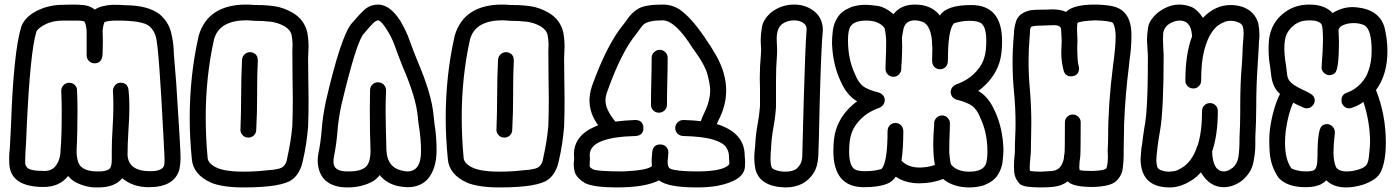

<svg xmlns="http://www.w3.org/2000/svg" viewBox="-20 -820 6110 840"><path d="M414 0H400Q351 0 303 -27Q289 -37 278 -50Q240 -2 171 -2Q30 -2 21 -98L20 -125Q20 -152 23 -171L28 -269Q39 -592 73 -703Q89 -747 144 -774Q195 -799 255 -799L301 -800Q322 -800 347.5 -797.5Q373 -795 395 -778Q421 -796 472 -799Q520 -799 530 -797Q625 -797 678 -758Q717 -724 728 -680Q739 -636 740 -598L741 -579Q745 -537 751 -456Q770 -168 770 -129Q770 -105 765 -79Q743 -1 631 -1Q562 -1 515 -40Q482 -1 414 0ZM414 -70Q446 -70 460 -82Q469 -93 469 -121V-160Q469 -203 472.5 -257.5Q476 -312 476 -358Q476 -391 474 -421Q474 -435 483 -446.5Q492 -458 508 -458Q539 -458 542.5 -425Q546 -392 546 -353Q546 -306 542 -252Q538 -187 538 -142Q542 -71 637 -71Q690 -71 698 -96Q700 -104 700 -119Q700 -134 695 -224Q676 -597 663 -655Q656 -685 634 -705Q606 -730 492 -730Q451 -730 437 -723Q431 -709 429 -685Q430 -667 430 -638Q430 -609 429 -590Q429 -543 394 -543Q380 -543 369.5 -553Q359 -563 359 -578V-685Q357 -711 350 -725Q345 -730 311 -730H256Q210 -730 177.5 -713Q145 -696 139 -681Q112 -592 97 -266Q95 -204 91 -147L90 -109Q90 -97 98 -88Q108 -72 177 -72Q205 -73 220 -90Q245 -119 245 -165Q250 -216 250 -328Q250 -377 248 -422Q248 -437 257.5 -447Q267 -457 281 -458Q297 -458 307 -448.5Q317 -439 317 -425Q319 -383 319 -338Q319 -233 315 -162Q315 -105 338.5 -87.5Q362 -70 404 -70Z M1066 -218H1065Q1050 -219 1041 -229Q1032 -239 1032 -251V-254Q1035 -330 1035 -405.5Q1035 -481 1039 -559Q1040 -573 1050.5 -582.5Q1061 -592 1075 -592Q1108 -588 1108 -555Q1105 -494 1105 -434V-404Q1105 -328 1101 -251Q1100 -236 1090 -227Q1080 -218 1066 -218ZM1045 0Q956 0 905 -20Q824 -56 819 -126V-127Q810 -218 810 -305Q810 -490 849 -662V-663Q889 -800 1058 -800Q1076 -800 1095 -798H1108Q1145 -798 1182.5 -792.5Q1220 -787 1259 -765Q1310 -736 1324 -680Q1330 -648 1330 -618L1328 -565Q1328 -515 1329 -466Q1330 -424 1330 -381Q1330 -324 1328 -266Q1322 -190 1305 -117Q1294 -62 1259 -35Q1214 0 1045 0ZM1045 -69Q1098 -69 1149 -75Q1204 -78 1219 -91Q1234 -104 1237 -131Q1253 -201 1259 -270Q1261 -329 1261 -387L1260 -465Q1259 -514 1259 -595L1260 -624Q1260 -646 1255.5 -667.5Q1251 -689 1225 -705Q1196 -721 1164 -725Q1132 -729 1091 -729Q1073 -731 1058 -731Q938 -731 916 -646Q880 -483 880 -307Q880 -222 888 -134Q888 -112 911 -96Q947 -69 1045 -69Z M1634 -731Q1624 -730 1611 -717Q1603 -710 1573 -674Q1541 -645 1473 -358Q1460 -297 1456 -241Q1452 -190 1441 -134Q1439 -126 1439 -111Q1439 -70 1499 -70H1510Q1554 -70 1577.5 -87.5Q1601 -105 1601 -162Q1598 -234 1598 -340Q1598 -385 1599 -427Q1600 -442 1610 -451Q1620 -460 1633 -460Q1649 -460 1659 -449.5Q1669 -439 1669 -425Q1667 -380 1667 -330Q1668 -247 1670.5 -165.5Q1673 -84 1746 -72Q1755 -70 1762 -70Q1822 -70 1822 -159Q1822 -211 1813 -267Q1809 -292 1808 -309Q1800 -394 1743 -525Q1724 -572 1707 -620Q1694 -657 1670 -694Q1646 -731 1634 -731ZM1634 -800Q1685 -800 1730 -731Q1759 -682 1772 -643Q1788 -598 1807 -552Q1869 -407 1877 -314Q1878 -300 1881 -277Q1890 -224 1890 -162Q1890 -81 1850 -35Q1817 -1 1763 -1L1738 -3Q1676 -11 1641 -54Q1629 -38 1612 -27Q1563 0 1500 0Q1427 0 1393 -42Q1370 -74 1370 -118Q1370 -135 1373 -148Q1383 -198 1387 -247Q1391 -306 1405 -374Q1472 -664 1519 -718Q1556 -761 1575 -778Q1599 -799 1634 -800Z M2186 -218H2185Q2170 -219 2161 -229Q2152 -239 2152 -251V-254Q2155 -330 2155 -405.5Q2155 -481 2159 -559Q2160 -573 2170.5 -582.5Q2181 -592 2195 -592Q2228 -588 2228 -555Q2225 -494 2225 -434V-404Q2225 -328 2221 -251Q2220 -236 2210 -227Q2200 -218 2186 -218ZM2165 0Q2076 0 2025 -20Q1944 -56 1939 -126V-127Q1930 -218 1930 -305Q1930 -490 1969 -662V-663Q2009 -800 2178 -800Q2196 -800 2215 -798H2228Q2265 -798 2302.5 -792.5Q2340 -787 2379 -765Q2430 -736 2444 -680Q2450 -648 2450 -618L2448 -565Q2448 -515 2449 -466Q2450 -424 2450 -381Q2450 -324 2448 -266Q2442 -190 2425 -117Q2414 -62 2379 -35Q2334 0 2165 0ZM2165 -69Q2218 -69 2269 -75Q2324 -78 2339 -91Q2354 -104 2357 -131Q2373 -201 2379 -270Q2381 -329 2381 -387L2380 -465Q2379 -514 2379 -595L2380 -624Q2380 -646 2375.5 -667.5Q2371 -689 2345 -705Q2316 -721 2284 -725Q2252 -729 2211 -729Q2193 -731 2178 -731Q2058 -731 2036 -646Q2000 -483 2000 -307Q2000 -222 2008 -134Q2008 -112 2031 -96Q2067 -69 2165 -69Z M2863 -327Q2848 -327 2838 -337Q2828 -347 2828 -362Q2828 -409 2829.5 -466Q2831 -523 2831 -567Q2831 -581 2841.5 -591.5Q2852 -602 2866 -602Q2881 -602 2891 -591.5Q2901 -581 2901 -567Q2901 -521 2899.5 -464.5Q2898 -408 2898 -362Q2898 -347 2887.5 -337Q2877 -327 2863 -327ZM3029 0Q2902 0 2863 -31Q2803 0 2678 0Q2579 0 2539 -19Q2501 -43 2494 -69Q2490 -86 2490 -101Q2490 -108 2491 -114.5Q2492 -121 2492 -127Q2492 -130 2491.5 -132Q2491 -134 2491 -145Q2491 -227 2585 -267L2597 -272Q2559 -323 2559 -381Q2559 -410 2570 -444Q2636 -627 2709 -715Q2716 -723 2721 -731Q2742 -764 2772.5 -782Q2803 -800 2879 -800Q2921 -800 2954 -778Q3003 -744 3062 -658Q3090 -618 3114 -576Q3157 -499 3157 -424Q3157 -357 3122 -291L3116 -277Q3131 -273 3144 -267Q3238 -227 3238 -139Q3238 -134 3239 -127Q3240 -120 3240 -112L3239 -90Q3235 -30 3119 -7Q3080 0 3029 0ZM3030 -70Q3140 -70 3169 -99L3171 -106Q3171 -111 3170 -120Q3169 -129 3169 -139Q3169 -158 3156 -177Q3143 -196 3099 -209.5Q3055 -223 2968 -225Q2953 -226 2943.5 -236Q2934 -246 2934 -261Q2935 -275 2945 -285Q2955 -295 2970 -295Q3012 -294 3046 -290Q3052 -307 3060 -324Q3087 -377 3087 -426Q3087 -447 3076 -491.5Q3065 -536 3010 -610Q2934 -731 2879 -731Q2819 -731 2797 -714Q2787 -705 2764 -672Q2698 -592 2637 -420Q2629 -399 2629 -380Q2629 -341 2672 -288Q2710 -293 2759 -295Q2793 -295 2795 -261Q2795 -227 2761 -225Q2560 -220 2560 -142L2561 -124Q2561 -115 2560 -108V-91Q2562 -86 2573 -80Q2590 -70 2707 -70Q2814 -75 2831 -93H2832L2831 -114Q2831 -129 2833 -146Q2833 -188 2869 -188Q2884 -188 2894 -178Q2904 -168 2904 -154L2903 -135Q2901 -121 2901 -111Q2901 -88 2912 -82Q2941 -70 3030 -70Z M3416 0Q3305 -3 3285 -79Q3280 -104 3280 -129Q3280 -145 3281.5 -159Q3283 -173 3284 -184Q3286 -230 3294 -273Q3302 -316 3305 -355V-435L3304 -478Q3304 -530 3309 -582L3310 -600Q3310 -610 3309 -621Q3308 -632 3308 -644Q3308 -668 3313.5 -701.5Q3319 -735 3354 -766Q3399 -800 3454 -800Q3511 -800 3550 -764Q3580 -734 3580 -687Q3573 -624 3566 -364Q3562 -168 3560 -136Q3557 -92 3542 -67Q3502 0 3416 0ZM3416 -69Q3450 -69 3466 -83Q3490 -104 3490 -139Q3490 -163 3496 -369Q3503 -620 3509 -692Q3509 -706 3500 -715Q3483 -731 3454 -731Q3423 -731 3399 -713V-712Q3378 -694 3378 -649L3380 -599L3379 -575Q3375 -524 3375 -471V-353Q3372 -306 3364 -263.5Q3356 -221 3354 -181Q3354 -168 3352 -155L3351 -123Q3351 -105 3354.5 -92Q3358 -79 3375 -76L3376 -75Q3396 -69 3416 -69Z M4221 0Q4151 0 4106 -37Q4059 -18 4002 -18Q3941 -18 3899 -47Q3884 -25 3861 -16Q3823 -1 3760 -1Q3626 -1 3626 -159Q3626 -216 3637 -251Q3660 -325 3730 -377Q3686 -401 3658 -464Q3623 -538 3620 -632V-633Q3620 -655 3623.5 -685.5Q3627 -716 3644.5 -744Q3662 -772 3702 -788Q3703 -788 3703 -789Q3734 -799 3768 -799Q3783 -799 3817.5 -794.5Q3852 -790 3889 -758Q3921 -800 3983 -800Q4055 -800 4092 -752Q4121 -798 4229 -798Q4364 -798 4364 -640Q4364 -583 4353 -548Q4330 -474 4260 -422Q4304 -398 4332 -335Q4367 -261 4370 -167V-166Q4370 -144 4366.5 -113.5Q4363 -83 4345.5 -55Q4328 -27 4288 -11Q4287 -11 4287 -10Q4255 0 4221 0ZM4220 -69Q4282 -69 4294 -105Q4300 -123 4300 -156Q4300 -241 4268 -306V-307Q4254 -341 4233.5 -356.5Q4213 -372 4165 -384Q4142 -392 4139 -415Q4139 -445 4175 -455Q4187 -460 4196 -465L4198 -466Q4229 -482 4253.5 -510Q4278 -538 4286 -567Q4295 -594 4295 -642Q4295 -701 4273 -718Q4273 -719 4272 -719Q4256 -729 4220 -729Q4183 -728 4154 -718H4153L4146 -707Q4127 -669 4127 -555Q4127 -537 4117 -527Q4107 -517 4093 -517Q4078 -517 4068 -527Q4058 -537 4058 -555Q4058 -585 4059 -613L4058 -623Q4058 -662 4047 -689.5Q4036 -717 4017 -724Q3998 -731 3982 -731Q3943 -731 3933 -695L3926 -656Q3927 -638 3927 -617Q3927 -587 3925 -553Q3923 -531 3923 -518Q3923 -505 3913 -494.5Q3903 -484 3889 -484Q3874 -484 3864 -494.5Q3854 -505 3854 -519L3855 -556Q3857 -588 3857 -645Q3853 -698 3847 -701Q3822 -730 3770 -730Q3708 -730 3696 -694Q3690 -676 3690 -643Q3690 -558 3722 -493V-492Q3736 -458 3756.5 -442.5Q3777 -427 3825 -415Q3848 -407 3851 -384Q3851 -354 3815 -344Q3803 -339 3794 -334L3792 -333Q3761 -317 3736.5 -289Q3712 -261 3704 -232Q3695 -205 3695 -157Q3695 -98 3717 -81Q3717 -80 3718 -80Q3733 -71 3764 -71Q3807 -71 3837 -81L3844 -92Q3863 -130 3863 -245Q3863 -262 3873 -272Q3883 -282 3897 -282Q3912 -282 3922 -272Q3932 -262 3932 -245Q3932 -170 3924 -117Q3953 -87 4003 -87Q4036 -87 4070 -98Q4063 -137 4063 -187Q4063 -215 4065 -246Q4067 -268 4067 -281Q4067 -294 4077 -304.5Q4087 -315 4101 -315Q4116 -315 4126 -304.5Q4136 -294 4136 -280L4135 -243Q4133 -212 4133 -154Q4137 -101 4143 -98Q4168 -69 4220 -69Z M4535 -69 4584 -72Q4612 -76 4623.5 -97Q4635 -118 4635 -135Q4635 -141 4637 -146Q4639 -156 4639 -285Q4639 -299 4649 -309Q4659 -319 4673 -319Q4688 -319 4698 -309Q4708 -299 4708 -285Q4708 -151 4706 -134Q4702 -112 4702 -89Q4702 -82 4703 -76Q4716 -72 4759 -72Q4817 -74 4821 -85Q4827 -101 4827 -137L4826 -161Q4828 -189 4828 -219Q4828 -365 4850 -537Q4861 -616 4861 -660Q4861 -699 4849 -720Q4837 -729 4771 -731Q4707 -728 4694 -720Q4692 -710 4692 -693Q4692 -675 4693 -663Q4694 -651 4694 -642L4693 -616Q4693 -551 4699 -532Q4701 -526 4701 -519Q4701 -512 4697 -503Q4688 -486 4665 -486Q4642 -486 4634 -509Q4623 -549 4623 -592L4625 -642Q4625 -649 4624 -659Q4623 -669 4623 -678Q4623 -687 4622 -694Q4620 -709 4593 -710Q4576 -710 4562.5 -709Q4549 -708 4538 -708Q4502 -708 4492 -703Q4486 -699 4486 -676L4485 -664Q4480 -608 4480 -551Q4480 -489 4486 -426Q4492 -353 4492 -281Q4492 -249 4491 -219Q4490 -189 4490 -159Q4490 -149 4488 -133Q4485 -100 4485 -86L4486 -72Q4505 -69 4535 -69ZM4533 0Q4460 0 4443 -14Q4419 -38 4417 -70L4416 -93Q4416 -117 4420 -152V-159Q4420 -191 4421.5 -221Q4423 -251 4423 -281Q4423 -350 4416 -421Q4410 -484 4410 -546Q4410 -609 4416 -672Q4416 -697 4425 -726Q4437 -764 4488 -775Q4504 -778 4557 -778Q4570 -779 4585 -779Q4618 -779 4644 -768Q4674 -799 4766 -800Q4808 -800 4841 -794Q4930 -779 4930 -667Q4930 -610 4922 -559L4919 -530Q4903 -405 4898 -278V-277Q4897 -249 4897 -219Q4897 -189 4896 -158V-138Q4896 -115 4892 -83Q4888 -51 4863 -27.5Q4838 -4 4761 -2Q4680 -2 4655 -23L4652 -27Q4628 -8 4592 -3Q4568 0 4533 0Z M5098 0Q4970 0 4970 -126L4974 -175L4976 -184Q4981 -226 4986 -258Q4995 -306 4997 -354Q5002 -419 5002 -577L4998 -644Q4998 -668 5003 -700.5Q5008 -733 5047 -766Q5093 -800 5139 -800Q5166 -800 5191.5 -790Q5217 -780 5243 -742Q5296 -798 5365 -798Q5390 -798 5416 -790Q5470 -770 5485 -718Q5490 -693 5490 -668Q5490 -653 5488 -637L5487 -615Q5485 -572 5482 -531Q5476 -442 5476 -354Q5476 -293 5472 -217V-186Q5472 -150 5463 -107Q5454 -64 5414 -30Q5375 -1 5334 -1Q5272 -1 5234 -66Q5219 -49 5201 -36Q5148 0 5098 0ZM5094 -69Q5100 -69 5116 -71Q5132 -73 5160 -92Q5194 -117 5214 -169Q5215 -177 5220 -184Q5239 -245 5239 -334Q5239 -349 5249 -359Q5259 -369 5274 -369Q5288 -369 5298 -359Q5308 -349 5308 -334Q5308 -230 5283 -157Q5286 -70 5335 -70Q5352 -70 5371 -85H5372Q5393 -103 5398 -132.5Q5403 -162 5403 -221Q5406 -279 5406 -329V-354Q5406 -458 5413 -535Q5416 -576 5417 -618Q5421 -663 5421 -674Q5421 -691 5417 -704.5Q5413 -718 5392 -724Q5382 -729 5361 -729Q5340 -729 5314 -712Q5298 -703 5280 -676.5Q5262 -650 5248.5 -600Q5235 -550 5235 -467Q5235 -453 5225 -443Q5215 -433 5201 -433Q5186 -433 5176 -443Q5166 -453 5166 -467Q5166 -584 5195 -660Q5195 -680 5188 -699Q5175 -730 5141 -730Q5116 -730 5090 -712Q5072 -697 5069 -675Q5068 -664 5068 -649Q5068 -635 5069 -616.5Q5070 -598 5071 -578Q5071 -338 5055 -247Q5049 -215 5044 -176L5043 -165Q5039 -136 5039 -118Q5039 -105 5042.5 -91.5Q5046 -78 5067 -73H5068Q5078 -69 5094 -69Z M5870 0Q5814 0 5783 -31Q5773 -21 5759 -14L5758 -13Q5731 -1 5692 -1Q5613 -1 5575 -41L5574 -42Q5540 -91 5535 -152Q5533 -180 5533 -204Q5533 -232 5536 -255Q5549 -347 5580 -409Q5549 -436 5542 -486L5537 -527Q5530 -565 5530 -604Q5530 -626 5532 -648Q5542 -724 5602 -767Q5647 -800 5709 -800Q5776 -800 5810 -763Q5852 -789 5899 -789L5915 -788Q6014 -778 6037 -701Q6050 -647 6050 -597Q6050 -493 6000 -426Q6043 -318 6043 -197Q6043 -114 6021 -68Q6004 -32 5940 -11Q5902 0 5870 0ZM5873 -70Q5883 -70 5898 -72Q5949 -82 5960 -101Q5968 -115 5970 -145Q5974 -181 5974 -199Q5974 -285 5945 -374Q5922 -357 5893 -348Q5888 -346 5883 -346Q5861 -346 5850 -370Q5849 -376 5849 -382Q5849 -406 5872 -414Q5908 -427 5933 -454Q5958 -481 5966 -508L5967 -510Q5981 -550 5981 -597Q5981 -693 5948 -710Q5928 -719 5903 -719Q5881 -719 5862.5 -712.5Q5844 -706 5839 -696Q5838 -693 5836 -691L5838 -639Q5838 -515 5820 -500Q5809 -491 5794 -491Q5780 -493 5771 -502.5Q5762 -512 5762 -525V-528Q5768 -607 5768 -641Q5768 -702 5762 -713Q5751 -731 5708 -731Q5670 -731 5644 -712L5643 -711Q5606 -683 5601 -640Q5599 -626 5599 -609Q5599 -577 5606 -536Q5609 -514 5611.5 -491.5Q5614 -469 5633.5 -454Q5653 -439 5693 -421L5712 -411Q5732 -400 5732 -381Q5732 -373 5728 -365Q5716 -346 5697 -346Q5689 -346 5681 -350Q5673 -354 5664 -358H5663Q5650 -364 5638 -371Q5616 -325 5605 -247Q5602 -219 5602 -195Q5602 -123 5629 -85Q5633 -78 5673 -71L5694 -70Q5717 -70 5727 -75Q5744 -82 5744 -133Q5744 -253 5763 -269Q5773 -277 5786 -277Q5801 -277 5812 -264Q5820 -254 5820 -242V-239Q5814 -187 5814 -154Q5814 -115 5824 -92Q5825 -91 5825 -89Q5836 -70 5873 -70Z"/></svg>

Font: Bubblez Graffiti
Style: Regular
Weight: 400
Designer: GGBotNet
Foundry: GGBotNet
Version: 1.00